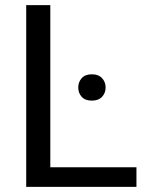

<svg xmlns="http://www.w3.org/2000/svg" viewBox="-20 -731 579 751"><path d="M513.7 -76.7V0H82.5V-710.9H176.8V-76.7ZM286.1 -388.7Q286.1 -410.2 299.6 -425.3Q313 -440.4 339.4 -440.4Q365.2 -440.4 379.2 -425.3Q393.1 -410.2 393.1 -388.7Q393.1 -367.2 379.2 -352.3Q365.2 -337.4 339.4 -337.4Q313 -337.4 299.6 -352.3Q286.1 -367.2 286.1 -388.7Z"/></svg>

Font: Vazirmatn RD
Style: Regular
Weight: 400
Designer: Saber Rastikerdar
Foundry: Saber Rastikerdar
Version: Version 32.102